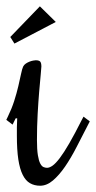

<svg xmlns="http://www.w3.org/2000/svg" viewBox="-25 -592 306 612"><path d="M7.8 -474.1 102.1 -571.8 152.8 -522 21 -453.1ZM24.9 -214.8 15.1 -194.8 -4.9 -210 0 -220.2Q12.2 -245.1 20.3 -270.3Q28.3 -295.4 33.4 -317.4Q38.6 -339.4 42 -356Q45.4 -372.6 48.8 -379.9Q51.8 -385.7 57.4 -389.4Q63 -393.1 69.1 -395.5Q75.2 -397.9 80.8 -398.9Q86.4 -399.9 88.9 -399.9Q99.6 -399.9 103.3 -395.5Q106.9 -391.1 106.9 -379.9Q106.9 -374.5 104.7 -353.3Q102.5 -332 99.9 -300Q97.2 -268.1 95 -228.3Q92.8 -188.5 92.8 -146Q92.8 -115.2 95.7 -97.4Q98.6 -79.6 103.3 -70.8Q107.9 -62 113.5 -59.6Q119.1 -57.1 125 -57.1Q132.8 -57.1 142.6 -64Q152.3 -70.8 165.5 -88.1Q178.7 -105.5 195.8 -135Q212.9 -164.6 235.8 -210L241.2 -220.2L261.2 -205.1L255.9 -194.8Q237.3 -158.7 219.2 -123.5Q201.2 -88.4 182.4 -61Q163.6 -33.7 143.8 -16.8Q124 0 103 0Q84.5 0 70.6 -8.1Q56.6 -16.1 47.4 -34.7Q38.1 -53.2 33.4 -83.7Q28.8 -114.3 28.8 -159.2Q28.8 -171.9 28.8 -185.8Q28.8 -199.7 29.8 -214.8Z"/></svg>

Font: Rochester
Style: Regular
Weight: 400
Version: Version 1.006